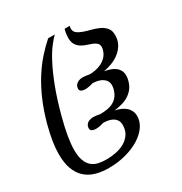

<svg xmlns="http://www.w3.org/2000/svg" viewBox="-170 -841 926 977"><g transform="rotate(-30 293.0 -352.5)"><path d="M201.7 -33.2Q230 -33.2 258.3 -39.1Q286.6 -44.9 309.1 -58.1Q331.5 -71.3 345.5 -92.5Q359.4 -113.8 359.4 -144.5Q359.4 -162.1 351.6 -173.6Q343.8 -185.1 331.8 -191.7Q319.8 -198.2 305.2 -200.7Q290.5 -203.1 277.3 -203.1Q272.5 -201.2 266.1 -199.7Q259.8 -198.2 253.4 -197Q247.1 -195.8 241.5 -195.3Q235.8 -194.8 231.9 -194.8Q218.8 -194.8 209.7 -199.5Q200.7 -204.1 200.7 -215.3Q200.7 -226.1 205.1 -233.4Q209.5 -240.7 216.6 -245.4Q223.6 -250 232.4 -252Q241.2 -253.9 250 -253.9Q257.8 -253.9 269.8 -252.2Q281.7 -250.5 288.1 -249Q310.1 -249 329.6 -252.2Q349.1 -255.4 365 -263.9Q380.9 -272.5 392.3 -287.1Q403.8 -301.8 410.2 -325.2Q413.1 -336.9 413.1 -346.7Q413.1 -363.3 405.3 -374.5Q397.5 -385.7 385.3 -392.6Q373 -399.4 358.6 -402.1Q344.2 -404.8 331.1 -404.8Q326.2 -402.8 319.8 -401.4Q313.5 -399.9 307.4 -398.7Q301.3 -397.5 295.7 -397Q290 -396.5 286.1 -396.5Q272.5 -396.5 263.4 -401.1Q254.4 -405.8 254.4 -417.5Q254.4 -427.7 259 -435.1Q263.7 -442.4 270.8 -447Q277.8 -451.7 286.6 -453.9Q295.4 -456.1 304.2 -456.1Q312 -456.1 324 -454.3Q335.9 -452.6 342.3 -451.2Q358.4 -451.2 377 -454.6Q395.5 -458 412.8 -466.6Q430.2 -475.1 443.6 -489.5Q457 -503.9 462.9 -525.4Q465.3 -535.2 465.3 -541.5Q465.3 -556.6 456.1 -564.9Q446.8 -573.2 432.9 -578.6Q418.9 -584 402.8 -589.1Q386.7 -594.2 372.8 -603Q358.9 -611.8 349.6 -626.7Q340.3 -641.6 340.3 -667Q340.3 -677.2 342 -689.5Q343.8 -701.7 347.7 -715.8H377.9Q375.5 -707 375.5 -700.7Q375.5 -682.6 388.7 -672.6Q401.9 -662.6 421.9 -655.8Q441.9 -648.9 465.1 -643.1Q488.3 -637.2 508.3 -627.7Q528.3 -618.2 541.5 -602.5Q554.7 -586.9 554.7 -560.1Q554.7 -529.8 542 -507.1Q529.3 -484.4 509 -468.3Q488.8 -452.1 463.6 -442.4Q438.5 -432.6 413.6 -428.2Q430.2 -425.3 446 -420.2Q461.9 -415 473.9 -406.2Q485.8 -397.5 493.2 -384.5Q500.5 -371.6 500.5 -353.5Q500.5 -347.2 499.8 -340.1Q499 -333 496.6 -325.2Q489.7 -298.8 475.6 -281.5Q461.4 -264.2 442.9 -253.2Q424.3 -242.2 402.8 -236.8Q381.3 -231.4 359.9 -228.5Q376.5 -225.6 392.1 -219.2Q407.7 -212.9 419.7 -202.9Q431.6 -192.9 438.7 -179Q445.8 -165 445.8 -147Q445.8 -114.7 425.8 -86.2Q405.8 -57.6 371.1 -36.1Q336.4 -14.6 289.8 -2Q243.2 10.7 189.9 10.7Q147 10.7 112.5 0.5Q78.1 -9.8 53.7 -32.2Q29.3 -54.7 16.1 -90.3Q2.9 -126 2.9 -176.8Q2.9 -210.4 9 -250.2Q15.1 -290 27.8 -337.9Q47.4 -410.6 72.5 -468Q97.7 -525.4 126.5 -570.8Q155.3 -616.2 186.8 -651.6Q218.3 -687 251 -715.8H290Q273.4 -699.7 252.4 -672.4Q231.4 -645 208.3 -600.3Q185.1 -555.7 160.4 -491.5Q135.7 -427.2 111.8 -337.9Q96.2 -278.8 88.9 -234.4Q81.5 -189.9 81.5 -156.7Q81.5 -119.1 90.3 -95.2Q99.1 -71.3 114.7 -57.4Q130.4 -43.5 152.6 -38.3Q174.8 -33.2 201.7 -33.2Z"/></g></svg>

Font: Arian AMU Serif
Style: Italic
Weight: 400
Italic angle: -15°
Designer: Ruben Hakobyan (Tarumian)
Foundry: Ruben Hakobyan (Tarumian)
Version: Version 1.002